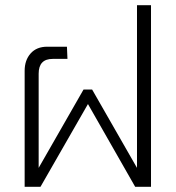

<svg xmlns="http://www.w3.org/2000/svg" viewBox="-20 -720 677 740"><path d="M75 0V-447Q75 -488 98 -514Q121 -540 162 -540H238L240 -493H183Q129 -493 129 -436V-73L302 -375H335L508 -73V-700H562V0H501L319 -319L136 0Z"/></svg>

Font: Kanit ExtraLight
Style: Regular
Weight: 275
Designer: Katatrad Team
Foundry: CadsonDemak
Version: Version 2.000; ttfautohint (v1.8.3)